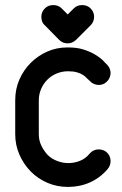

<svg xmlns="http://www.w3.org/2000/svg" viewBox="-20 -737 480 757"><path d="M334 -132Q348 -148 369 -148Q386 -148 399 -138Q416 -124 416 -102Q416 -84 404 -70Q375 -36 335 -18Q295 0 248 0Q205 0 167.5 -16Q130 -32 101 -61Q73 -90 56.5 -127.5Q40 -165 40 -208V-342Q40 -386 56.5 -423.5Q73 -461 101 -489Q129 -517 166 -533.5Q203 -550 246 -550H248Q283 -550 308.5 -542Q334 -534 353 -523Q372 -512 384.5 -500Q397 -488 404 -480Q416 -466 416 -449Q416 -440 412 -430.5Q408 -421 400 -414Q387 -402 369 -402Q360 -402 350.5 -406Q341 -410 334 -418L322 -429Q316 -436 306.5 -442Q297 -448 283 -452Q269 -456 248 -456Q225 -456 204 -447.5Q183 -439 167 -423Q151 -407 142 -386Q133 -365 133 -342V-208Q133 -184 142.5 -164Q152 -144 167 -127Q183 -111 205 -102.5Q227 -94 250 -94Q273 -94 295.5 -103Q318 -112 334 -132ZM157 -637Q149 -644 146 -652.5Q143 -661 143 -671Q143 -690 157 -704Q170 -717 190 -717Q199 -717 207.5 -714Q216 -711 223 -704L247 -680L271 -704Q284 -717 304 -717Q313 -717 321.5 -714Q330 -711 337 -704Q351 -690 351 -671Q351 -661 347.5 -652.5Q344 -644 337 -637L280 -580Q265 -566 247 -566Q227 -566 213 -580Z"/></svg>

Font: VDS
Style: Regular
Weight: 400
Designer: artmaker
Foundry: artmaker
Version: Version 1.000 2009 initial release